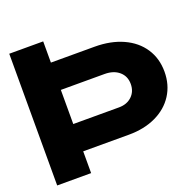

<svg xmlns="http://www.w3.org/2000/svg" viewBox="-125 -846 999 978"><g transform="rotate(-20 374.5 -357.0)"><path d="M23 0V-714H207V-599H444Q531 -599 597 -569Q663 -539 699 -484.5Q735 -430 735 -358Q735 -287 700 -232.5Q665 -178 601.5 -148Q538 -118 455 -118H207V0ZM455 -266Q498 -266 525 -291.5Q552 -317 552 -358Q552 -400 522.5 -425.5Q493 -451 444 -451H207V-266Z"/></g></svg>

Font: Non Bureau Extended
Style: Bold
Weight: 700
Width: 7
Designer: Jona Saucedo
Foundry: Non Foundry
Version: Version 1.000; ttfautohint (v1.8.4)